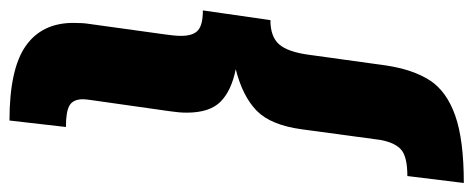

<svg xmlns="http://www.w3.org/2000/svg" viewBox="-324 -558 1022 415"><g transform="rotate(90 187.5 -350.0)"><path d="M360 -719Q319 -719 303.5 -706Q288 -693 282 -661L259 -491Q250 -424 219 -393.5Q188 -363 129 -348Q175 -339 199 -315.5Q223 -292 223 -242Q223 -226 220 -206L196 -37Q194 -23 194 -18Q194 3 207 11Q220 19 254 19L240 141Q129 141 79 106Q29 71 29 3Q29 -18 31 -30L54 -196Q57 -216 57 -230Q57 -256 45 -266.5Q33 -277 2 -277L23 -423Q59 -423 75.5 -442Q92 -461 98 -507L121 -673Q130 -732 153.5 -768Q177 -804 229.5 -822.5Q282 -841 375 -841Z"/></g></svg>

Font: Trujillo ExtraBold
Style: Italic
Weight: 800
Italic angle: -8°
Designer: Fira Sans original fonts by bBox Type GmbH, Carrois Corporate GbR, & Edenspiekermann AG / Changes by Cristiano Sobral
Foundry: Fira Sans original fonts by bBox Type GmbH, Carrois Corporate GbR, & Edenspiekermann AG / Changes by Cristiano Sobral
Version: Version 4.301;July 28, 2020;FontCreator 13.0.0.2655 64-bit